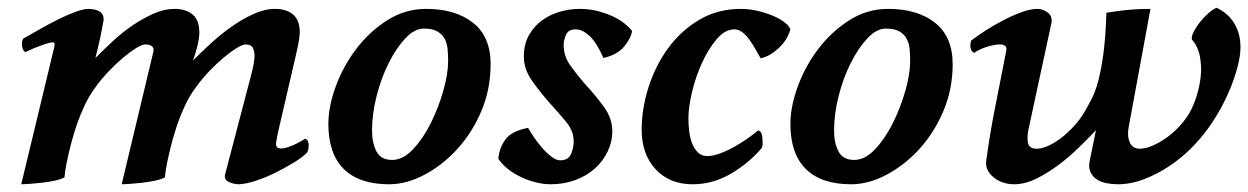

<svg xmlns="http://www.w3.org/2000/svg" viewBox="-20 -465 3231 497"><path d="M248 -412Q247 -407 245 -395.5Q243 -384 240 -370Q237 -356 233.5 -341.5Q230 -327 227 -315Q247 -335 271 -357.5Q295 -380 322 -398.5Q349 -417 377 -429.5Q405 -442 432 -442Q461 -442 478.5 -427.5Q496 -413 496 -381Q496 -367 491 -346Q486 -325 479 -308Q499 -328 524.5 -351.5Q550 -375 578 -395Q606 -415 635.5 -428.5Q665 -442 692 -442Q721 -442 738.5 -427.5Q756 -413 756 -381Q756 -375 754 -362Q752 -349 746 -322.5Q740 -296 729.5 -251.5Q719 -207 703 -137Q697 -111 695 -98Q693 -85 700 -82Q709 -78 729.5 -85.5Q750 -93 770 -106Q779 -102 779 -90Q779 -82 778 -78Q777 -74 775 -70Q763 -58 741 -44.5Q719 -31 694 -18.5Q669 -6 643.5 2.5Q618 11 599 12Q586 12 573.5 6.5Q561 1 562 -11L627 -259Q629 -267 633 -282.5Q637 -298 638.5 -313Q640 -328 635.5 -339Q631 -350 616 -350Q608 -350 592.5 -340.5Q577 -331 558.5 -315.5Q540 -300 521 -280Q502 -260 487 -239Q470 -216 458.5 -191Q447 -166 439 -143Q437 -137 432 -121Q427 -105 422 -85Q417 -65 412.5 -43.5Q408 -22 407 -6Q398 -1 382 2.5Q366 6 348.5 8Q331 10 316 11Q301 12 295 12L377 -331Q379 -342 372.5 -346Q366 -350 356 -350Q348 -350 332.5 -340.5Q317 -331 298.5 -315.5Q280 -300 261 -280Q242 -260 227 -239Q210 -216 198.5 -191Q187 -166 179 -143Q177 -137 172 -121Q167 -105 162 -85Q157 -65 152.5 -43.5Q148 -22 147 -6Q138 -1 122 2.5Q106 6 88.5 8Q71 10 56 11Q41 12 35 12L120 -341Q123 -354 119 -355Q114 -357 91 -349Q68 -341 45 -330Q40 -335 39 -338Q38 -341 37 -346Q36 -353 37 -357Q38 -361 40 -365Q58 -375 81.5 -388.5Q105 -402 129 -414Q153 -426 174.5 -434Q196 -442 210 -442Q214 -442 221 -441Q228 -440 234.5 -437Q241 -434 245 -428Q249 -422 248 -412Z M995 -51Q1023 -51 1049 -78.5Q1075 -106 1095 -146Q1115 -186 1127.5 -230Q1140 -274 1140 -307Q1140 -324 1138.5 -339Q1137 -354 1130.5 -365.5Q1124 -377 1111.5 -384Q1099 -391 1077 -391Q1053 -391 1029.5 -366Q1006 -341 986.5 -302.5Q967 -264 955 -217Q943 -170 943 -127Q943 -95 954.5 -73Q966 -51 995 -51ZM830 -144Q830 -189 849 -241Q868 -293 901.5 -337.5Q935 -382 981.5 -412Q1028 -442 1083 -442Q1159 -442 1204.5 -406Q1250 -370 1250 -299Q1250 -234 1226 -177.5Q1202 -121 1163.5 -79Q1125 -37 1078.5 -12.5Q1032 12 987 12Q910 12 870 -27.5Q830 -67 830 -144Z M1439 -349Q1439 -320 1456 -296Q1473 -272 1493 -249Q1520 -220 1542.5 -189.5Q1565 -159 1565 -125Q1565 -98 1553 -73Q1541 -48 1520 -29Q1499 -10 1469.5 1Q1440 12 1405 12Q1387 12 1367 7Q1347 2 1329 -6.5Q1311 -15 1295.5 -27Q1280 -39 1270 -54Q1272 -81 1288 -103.5Q1304 -126 1347 -134Q1353 -123 1363 -108.5Q1373 -94 1384.5 -81Q1396 -68 1408 -59Q1420 -50 1430 -50Q1451 -50 1458 -66Q1465 -82 1465 -99Q1465 -126 1445.5 -149.5Q1426 -173 1405 -196Q1379 -225 1357.5 -255.5Q1336 -286 1336 -318Q1336 -351 1349.5 -374.5Q1363 -398 1384 -413Q1405 -428 1430.5 -435Q1456 -442 1480 -442Q1506 -442 1528.5 -436Q1551 -430 1568.5 -421.5Q1586 -413 1598 -403Q1610 -393 1616 -385Q1614 -367 1596 -345Q1578 -323 1542 -315Q1525 -354 1506.5 -371.5Q1488 -389 1470 -389Q1451 -389 1445 -374.5Q1439 -360 1439 -349Z M1881 -389Q1857 -389 1835.5 -364Q1814 -339 1797.5 -303Q1781 -267 1771.5 -227.5Q1762 -188 1762 -159Q1762 -143 1764 -125.5Q1766 -108 1771.5 -94Q1777 -80 1786.5 -70.5Q1796 -61 1810 -61Q1827 -61 1847 -69Q1867 -77 1886 -88Q1905 -99 1920 -110Q1935 -121 1942 -127Q1954 -127 1954 -98Q1954 -96 1954 -92Q1954 -88 1952 -82Q1920 -44 1873 -16Q1826 12 1773 12Q1713 12 1677 -27Q1641 -66 1641 -129Q1641 -184 1659 -240Q1677 -296 1710 -341Q1743 -386 1790.5 -414Q1838 -442 1898 -442Q1919 -442 1940.5 -437Q1962 -432 1980 -424.5Q1998 -417 2010.5 -407.5Q2023 -398 2026 -389Q2024 -381 2018.5 -370Q2013 -359 2003 -348Q1993 -337 1979.5 -327.5Q1966 -318 1949 -314Q1944 -322 1937 -335Q1930 -348 1921.5 -360Q1913 -372 1903 -380.5Q1893 -389 1881 -389Z M2191 -51Q2219 -51 2245 -78.5Q2271 -106 2291 -146Q2311 -186 2323.5 -230Q2336 -274 2336 -307Q2336 -324 2334.5 -339Q2333 -354 2326.5 -365.5Q2320 -377 2307.5 -384Q2295 -391 2273 -391Q2249 -391 2225.5 -366Q2202 -341 2182.5 -302.5Q2163 -264 2151 -217Q2139 -170 2139 -127Q2139 -95 2150.5 -73Q2162 -51 2191 -51ZM2026 -144Q2026 -189 2045 -241Q2064 -293 2097.5 -337.5Q2131 -382 2177.5 -412Q2224 -442 2279 -442Q2355 -442 2400.5 -406Q2446 -370 2446 -299Q2446 -234 2422 -177.5Q2398 -121 2359.5 -79Q2321 -37 2274.5 -12.5Q2228 12 2183 12Q2106 12 2066 -27.5Q2026 -67 2026 -144Z M2873 12Q2858 12 2843.5 9Q2829 6 2818.5 -1Q2808 -8 2802.5 -20Q2797 -32 2801 -50L2817 -128Q2798 -108 2773 -83.5Q2748 -59 2720 -38Q2692 -17 2662.5 -2.5Q2633 12 2605 12Q2590 12 2576.5 7.5Q2563 3 2552.5 -5.5Q2542 -14 2536.5 -25Q2531 -36 2533 -50Q2543 -123 2556.5 -190Q2570 -257 2585 -335Q2586 -343 2582.5 -345.5Q2579 -348 2577 -349Q2567 -352 2544 -346.5Q2521 -341 2501 -328Q2493 -334 2492 -342.5Q2491 -351 2494 -360Q2508 -371 2530.5 -385.5Q2553 -400 2577 -412.5Q2601 -425 2624.5 -433.5Q2648 -442 2665 -442Q2679 -442 2691.5 -433Q2704 -424 2702 -407L2644 -138Q2638 -115 2640.5 -97.5Q2643 -80 2663 -80Q2677 -80 2693.5 -87.5Q2710 -95 2727 -108Q2744 -121 2759.5 -138Q2775 -155 2786 -173Q2796 -190 2806 -209.5Q2816 -229 2823.5 -258Q2831 -287 2836.5 -328.5Q2842 -370 2844 -432Q2875 -437 2900.5 -439.5Q2926 -442 2958 -442L2902 -138Q2897 -115 2904 -97.5Q2911 -80 2931 -80Q2945 -80 2962.5 -87.5Q2980 -95 2998 -107.5Q3016 -120 3031.5 -136.5Q3047 -153 3058 -171Q3068 -188 3076.5 -213.5Q3085 -239 3088 -266Q3091 -293 3086 -319Q3081 -345 3065 -363Q3064 -371 3070 -383Q3076 -395 3085.5 -407Q3095 -419 3106.5 -429.5Q3118 -440 3129 -445Q3159 -431 3175 -404.5Q3191 -378 3191 -343Q3191 -322 3184.5 -296Q3178 -270 3167 -242Q3156 -214 3140.5 -185.5Q3125 -157 3106 -131Q3088 -106 3062.5 -80.5Q3037 -55 3006 -34.5Q2975 -14 2941 -1Q2907 12 2873 12Z"/></svg>

Font: Lusitana
Style: Bold Italic
Weight: 700
Designer: Ana Paula Megda
Foundry: Ana Paula Megda
Version: Version 1.000; ttfautohint (v1.1) -l 8 -r 50 -G 200 -x 14 -D